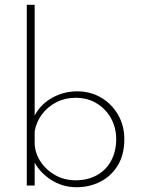

<svg xmlns="http://www.w3.org/2000/svg" viewBox="-20 -776 592 803"><path d="M300 7Q239 7 189.5 -26.5Q140 -60 118 -110L125 -135V0H92V-756H125V-263L121 -284Q143 -334 193 -364Q243 -394 303 -394Q358 -394 402.5 -368Q447 -342 473.5 -296.5Q500 -251 500 -194Q500 -129 472.5 -84Q445 -39 399.5 -16Q354 7 300 7ZM296 -22Q348 -22 386.5 -44Q425 -66 445.5 -105Q466 -144 466 -194Q466 -241 445 -280Q424 -319 385.5 -343Q347 -367 296 -367Q252 -367 216 -348.5Q180 -330 156 -298.5Q132 -267 125 -227V-174Q127 -134 150 -99.5Q173 -65 211 -43.5Q249 -22 296 -22Z"/></svg>

Font: Josefin Sans Thin ExtraLight
Style: Regular
Weight: 250
Version: Version 2.001